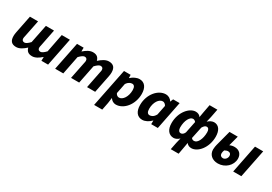

<svg xmlns="http://www.w3.org/2000/svg" viewBox="37 -1729 4172 2941"><g transform="rotate(30 2123.0 -258.5)"><path d="M153 12C210 12 266 -24 320 -74C335 -22 363 12 436 12C492 12 547 -24 594 -66H598L596 0H714L813 -497H669L606 -173C566 -130 535 -111 512 -111C483 -111 466 -127 466 -159C466 -172 470 -186 474 -205L532 -497H388L323 -173C283 -130 252 -111 231 -111C201 -111 183 -127 183 -159C183 -172 187 -186 191 -205L250 -497H106L44 -187C39 -163 36 -139 36 -116C36 -32 71 12 153 12Z M839 0H983L1047 -325C1087 -367 1118 -387 1141 -387C1169 -387 1187 -370 1187 -338C1187 -325 1183 -311 1179 -292L1120 0H1264L1329 -325C1369 -367 1400 -387 1421 -387C1452 -387 1469 -370 1469 -338C1469 -325 1465 -311 1461 -292L1403 0H1547L1609 -310C1614 -334 1617 -359 1617 -381C1617 -465 1581 -509 1499 -509C1443 -509 1386 -473 1332 -423C1318 -475 1290 -509 1217 -509C1160 -509 1106 -473 1059 -432H1055L1056 -497H939Z M1633 182H1777L1803 51L1816 -45H1818C1839 -10 1876 12 1916 12C2054 12 2182 -138 2182 -327C2182 -444 2129 -509 2042 -509C1991 -509 1936 -482 1891 -441H1889L1887 -497H1770ZM1906 -105C1883 -105 1858 -119 1845 -150L1881 -331C1910 -376 1948 -392 1978 -392C2011 -392 2032 -366 2032 -308C2032 -192 1971 -105 1906 -105Z M2383 12C2434 12 2492 -17 2537 -64H2539L2538 0H2655L2754 -497H2639L2617 -445H2615C2596 -484 2552 -509 2508 -509C2371 -509 2243 -360 2243 -171C2243 -53 2296 12 2383 12ZM2447 -105C2414 -105 2393 -131 2393 -189C2393 -305 2453 -392 2519 -392C2540 -392 2566 -378 2581 -347L2547 -177C2517 -121 2478 -105 2447 -105Z M2989 182H3128L3151 56L3166 -30C3189 1 3218 12 3253 12C3364 12 3491 -129 3491 -326C3491 -437 3444 -508 3360 -508C3326 -508 3283 -487 3254 -457L3276 -550L3305 -699H3167L3139 -550L3124 -463C3106 -493 3074 -508 3035 -508C2927 -508 2799 -368 2799 -172C2799 -58 2850 12 2940 12C2969 12 3012 -8 3036 -35L3014 56ZM2998 -105C2966 -105 2947 -134 2947 -180C2947 -307 3001 -392 3054 -392C3073 -392 3090 -382 3104 -364L3062 -157C3044 -117 3020 -105 2998 -105ZM3234 -105C3216 -105 3200 -109 3185 -129L3229 -338C3252 -378 3275 -392 3295 -392C3328 -392 3343 -364 3343 -319C3343 -199 3293 -105 3234 -105Z M3721 12C3848 12 3954 -86 3954 -205C3954 -283 3905 -337 3820 -337C3789 -337 3766 -332 3735 -318L3782 -497H3636L3564 -224C3560 -208 3552 -172 3552 -139C3552 -51 3617 12 3721 12ZM3748 -97C3716 -97 3694 -117 3694 -154C3694 -172 3699 -188 3707 -211C3733 -224 3747 -230 3767 -230C3800 -230 3820 -211 3820 -178C3820 -133 3786 -97 3748 -97ZM3988 0H4132L4232 -497H4087Z"/></g></svg>

Font: Source Sans Pro
Style: Bold Italic
Weight: 700
Italic angle: -11°
Designer: Paul D. Hunt
Foundry: Adobe Systems Incorporated
Version: Version 3.006;hotconv 1.0.111;makeotfexe 2.5.65597